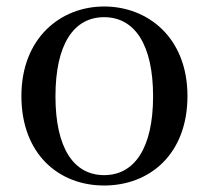

<svg xmlns="http://www.w3.org/2000/svg" viewBox="-20 -557 644 592"><path d="M301 15C441 15 558 -81 558 -261C558 -441 436 -537 301 -537C167 -537 46 -440 46 -261C46 -82 161 15 301 15ZM301 -17C207 -17 151 -101 151 -260C151 -420 207 -504 301 -504C395 -504 452 -420 452 -260C452 -101 395 -17 301 -17Z"/></svg>

Font: Source Han Serif CN Medium
Style: Regular
Weight: 500
Designer: Ryoko NISHIZUKA 西塚涼子 (kana & ideographs); Frank Grießhammer (Latin, Greek & Cyrillic); Wenlong ZHANG 张文龙 (bopomofo); San
Foundry: Adobe
Version: Version 2.002;hotconv 1.1.0;makeotfexe 2.6.0